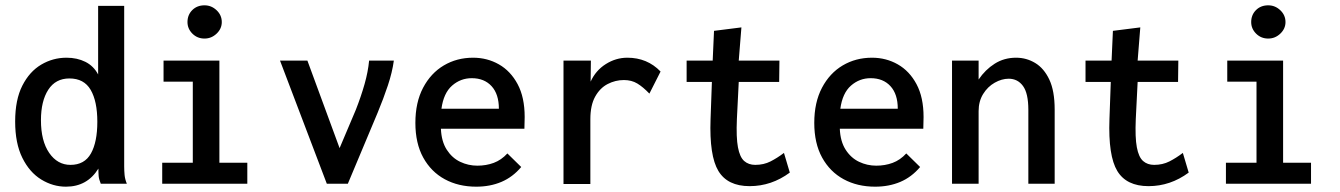

<svg xmlns="http://www.w3.org/2000/svg" viewBox="-20 -691 5040 722"><path d="M228 11Q179 11 135 -16Q91 -43 64 -97.5Q37 -152 37 -234Q37 -316 64 -369Q91 -422 135 -448Q179 -474 230 -474Q270 -474 301 -458.5Q332 -443 349 -411V-669H447V-65Q447 -49 448.5 -33Q450 -17 457 0H359Q352 -17 351 -29Q350 -41 350 -57Q308 11 228 11ZM245 -71Q298 -71 322 -114Q346 -157 346 -233Q346 -310 321 -353Q296 -396 241 -396Q189 -396 161.5 -353.5Q134 -311 134 -239Q134 -161 165 -116Q196 -71 245 -71Z M590 0V-79H705V-384H595V-463H805V-79H910V0ZM749 -546Q722 -546 703.5 -564.5Q685 -583 685 -608Q685 -635 703 -653Q721 -671 749 -671Q775 -671 794.5 -652.5Q814 -634 814 -608Q814 -583 794.5 -564.5Q775 -546 749 -546Z M1209 0 1033 -463H1136L1257 -134L1318 -278Q1338 -329 1351 -375Q1364 -421 1368 -463H1461Q1455 -419 1438.5 -369.5Q1422 -320 1400 -267L1288 0Z M1771 11Q1704 11 1652.5 -17Q1601 -45 1571.5 -98.5Q1542 -152 1542 -229Q1542 -306 1571 -361Q1600 -416 1649 -445Q1698 -474 1759 -474Q1812 -474 1856 -449Q1900 -424 1926.5 -374.5Q1953 -325 1953 -251Q1953 -227 1952 -207H1638Q1640 -159 1660 -128Q1680 -97 1710.5 -82.5Q1741 -68 1775 -68Q1808 -68 1836.5 -78.5Q1865 -89 1888 -114L1940 -63Q1908 -25 1865.5 -7Q1823 11 1771 11ZM1640 -282H1856Q1856 -337 1828.5 -367Q1801 -397 1754 -397Q1712 -397 1680 -369Q1648 -341 1640 -282Z M2099 1V-463H2202L2201 -384Q2220 -426 2258 -450Q2296 -474 2339 -474Q2414 -474 2464 -422L2422 -339Q2398 -364 2376.5 -377Q2355 -390 2326 -390Q2294 -390 2265 -375Q2236 -360 2218 -327.5Q2200 -295 2200 -243V1Z M2799 9Q2716 9 2681.5 -48Q2647 -105 2652 -243L2657 -383H2562V-463H2660L2665 -575L2768 -588L2758 -463H2911L2910 -383H2758L2751 -243Q2748 -174 2755 -137Q2762 -100 2778.5 -85.5Q2795 -71 2820 -71Q2852 -71 2877.5 -84Q2903 -97 2928 -116L2950 -42Q2881 9 2799 9Z M3271 11Q3204 11 3152.5 -17Q3101 -45 3071.5 -98.5Q3042 -152 3042 -229Q3042 -306 3071 -361Q3100 -416 3149 -445Q3198 -474 3259 -474Q3312 -474 3356 -449Q3400 -424 3426.5 -374.5Q3453 -325 3453 -251Q3453 -227 3452 -207H3138Q3140 -159 3160 -128Q3180 -97 3210.5 -82.5Q3241 -68 3275 -68Q3308 -68 3336.5 -78.5Q3365 -89 3388 -114L3440 -63Q3408 -25 3365.5 -7Q3323 11 3271 11ZM3140 -282H3356Q3356 -337 3328.5 -367Q3301 -397 3254 -397Q3212 -397 3180 -369Q3148 -341 3140 -282Z M3560 0V-463H3660V-392Q3685 -429 3720.5 -451.5Q3756 -474 3801 -474Q3840 -474 3873 -454Q3906 -434 3926 -391.5Q3946 -349 3946 -279V0H3847V-278Q3847 -340 3827 -367.5Q3807 -395 3773 -395Q3747 -395 3720.5 -380Q3694 -365 3677 -337.5Q3660 -310 3660 -273V0Z M4299 9Q4216 9 4181.5 -48Q4147 -105 4152 -243L4157 -383H4062V-463H4160L4165 -575L4268 -588L4258 -463H4411L4410 -383H4258L4251 -243Q4248 -174 4255 -137Q4262 -100 4278.5 -85.5Q4295 -71 4320 -71Q4352 -71 4377.5 -84Q4403 -97 4428 -116L4450 -42Q4381 9 4299 9Z M4590 0V-79H4705V-384H4595V-463H4805V-79H4910V0ZM4749 -546Q4722 -546 4703.5 -564.5Q4685 -583 4685 -608Q4685 -635 4703 -653Q4721 -671 4749 -671Q4775 -671 4794.5 -652.5Q4814 -634 4814 -608Q4814 -583 4794.5 -564.5Q4775 -546 4749 -546Z"/></svg>

Font: Inconsolata SemiBold
Style: Regular
Weight: 600
Monospace: yes
Designer: Raph Levien, Cyreal, Brenton Simpson
Foundry: Raph Levien, Cyreal, Google
Version: Version 3.100; ttfautohint (v1.8.4.7-5d5b)